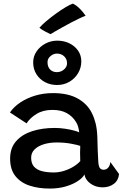

<svg xmlns="http://www.w3.org/2000/svg" viewBox="-20 -1062 696 1091"><path d="M262 9.5Q199.5 9.5 148.8 -7Q98 -23.5 67.8 -61Q37.5 -98.5 37.5 -160.5Q37.5 -221.5 71.8 -260Q106 -298.5 163.2 -316.8Q220.5 -335 290 -335Q321 -335 350 -330.5Q379 -326 400.5 -320.2Q422 -314.5 430 -310Q428.5 -325.5 424 -341.8Q419.5 -358 411 -370Q393.5 -399.5 360.8 -418.5Q328 -437.5 277.5 -437.5Q225 -437.5 187.5 -414.5Q150 -391.5 131 -361L36.5 -423Q58.5 -455 95.5 -479.8Q132.5 -504.5 180 -518.8Q227.5 -533 281 -533Q367 -533 422 -502Q477 -471 502.5 -418.5Q515.5 -392.5 523.2 -361.5Q531 -330.5 533 -286.5Q534 -242.5 535.2 -210Q536.5 -177.5 538 -152Q539.5 -117.5 547.2 -107.5Q555 -97.5 568.5 -97.5Q584 -97.5 594.5 -109Q605 -120.5 607 -141.5L656.5 -73Q653 -37 626.8 -17.2Q600.5 2.5 563.5 2.5Q535.5 2.5 513 -8Q490.5 -18.5 476.5 -35.2Q462.5 -52 460 -71Q451 -52.5 423.2 -33.8Q395.5 -15 354.5 -2.8Q313.5 9.5 262 9.5ZM285 -82Q314.5 -82 343.5 -91Q372.5 -100 396.8 -114.8Q421 -129.5 436 -146.5Q435 -172 435 -193.8Q435 -215.5 436 -233Q423 -238 385.2 -245.2Q347.5 -252.5 302 -252.5Q262.5 -252.5 229.5 -242.5Q196.5 -232.5 176.8 -213.2Q157 -194 157 -166Q157 -133.5 173.2 -115.2Q189.5 -97 218.2 -89.5Q247 -82 285 -82ZM304 -579Q266.5 -579 235.8 -595.2Q205 -611.5 186.8 -640.5Q168.5 -669.5 168.5 -707.5Q168.5 -742 187.8 -770Q207 -798 238.2 -814.5Q269.5 -831 305.5 -831Q343 -831 374 -816Q405 -801 423.5 -774.5Q442 -748 442 -713.5Q442 -677 423.8 -646.2Q405.5 -615.5 374.2 -597.2Q343 -579 304 -579ZM303 -652Q326 -652 343.5 -667Q361 -682 361 -702.5Q361 -726 344.8 -741.8Q328.5 -757.5 303 -757.5Q284 -757.5 267 -743.2Q250 -729 250 -708.5Q250 -682 264.8 -667Q279.5 -652 303 -652ZM394.5 -1041.5Q412.5 -1032.5 427 -1018.8Q441.5 -1005 452 -992Q462.5 -979 466.5 -972.5Q451.5 -967 429.2 -956.5Q407 -946 382 -932.8Q357 -919.5 333.8 -906.5Q310.5 -893.5 292.8 -883.2Q275 -873 267.5 -868Q264 -869.5 255 -873.8Q246 -878 235.8 -883.5Q225.5 -889 216.8 -894.5Q208 -900 204 -904Q216.5 -919.5 242 -941Q267.5 -962.5 297 -984Q326.5 -1005.5 353 -1021.2Q379.5 -1037 394.5 -1041.5Z"/></svg>

Font: Grandstander Thin Medium
Style: Regular
Weight: 500
Version: Version 1.200